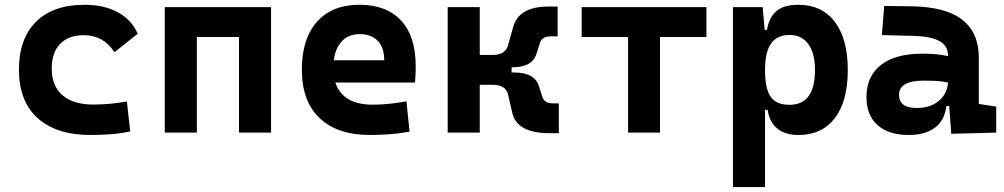

<svg xmlns="http://www.w3.org/2000/svg" viewBox="-20 -547 4142 792"><path d="M353.5 9.8Q212.4 9.8 135.3 -59.8Q58.1 -129.4 58.1 -259.8Q58.1 -386.7 128.4 -457Q198.7 -527.3 329.1 -527.3Q409.2 -527.3 466.6 -496.1Q523.9 -464.8 547.9 -407.7L452.1 -331.5Q407.2 -401.9 325.2 -401.9Q263.2 -401.9 228.3 -366.2Q193.4 -330.6 193.4 -264.6Q193.4 -191.9 238 -153.8Q282.7 -115.7 365.2 -115.7Q400.4 -115.7 435.3 -119.1Q470.2 -122.6 503.4 -128.4L517.1 -4.9Q477.5 3.9 435.5 6.8Q393.6 9.8 353.5 9.8Z M965.8 0V-394.5H792V0H659.7V-517.6H1098.1V0Z M1505.9 9.8Q1371.6 9.8 1298.3 -59.8Q1225.1 -129.4 1225.1 -259.8Q1225.1 -386.7 1287.4 -457Q1349.6 -527.3 1462.9 -527.3Q1573.7 -527.3 1634.3 -462.4Q1694.8 -397.5 1694.8 -273.4Q1694.8 -238.3 1691.9 -206.5H1363.3Q1393.6 -115.2 1517.6 -115.2Q1552.7 -115.2 1586.9 -118.9Q1621.1 -122.6 1656.7 -128.9L1669.4 -3.9Q1619.6 4.9 1578.6 7.3Q1537.6 9.8 1505.9 9.8ZM1356.9 -298.3H1564.9Q1564.9 -350.6 1538.3 -378.4Q1511.7 -406.2 1463.9 -406.2Q1418.9 -406.2 1391.4 -378.2Q1363.8 -350.1 1356.9 -298.3Z M1826.7 0V-517.6H1959V-320.3H2011.2Q2064.9 -320.3 2075.7 -360.4L2097.2 -437Q2121.1 -520 2242.7 -520H2280.3V-397H2251Q2216.3 -397 2207.5 -370.6L2194.3 -329.1Q2177.7 -269.5 2095.7 -269.5H2090.3V-248H2100.6Q2187.5 -248 2204.1 -188.5L2217.3 -147Q2226.1 -120.6 2260.7 -120.6H2285.2V2.4H2247.6Q2112.8 2.4 2093.3 -80.6L2075.7 -157.2Q2066.4 -197.3 2011.2 -197.3H1959V0Z M2570.8 0V-394.5H2379.4V-517.6H2894V-394.5H2702.6V0Z M3003.4 224.6V-517.6H3126L3134.3 -423.8H3143.6Q3152.8 -476.1 3183.3 -501.7Q3213.9 -527.3 3272.9 -527.3Q3370.1 -527.3 3423.6 -457Q3477.1 -386.7 3477.1 -258.3Q3477.1 -128.9 3423.6 -59.6Q3370.1 9.8 3273.9 9.8Q3219.7 9.8 3187 -16.1Q3154.3 -42 3146.5 -93.8H3135.7V224.6ZM3135.7 -258.3Q3135.7 -183.1 3158.2 -148.9Q3180.7 -114.7 3236.8 -114.7Q3341.8 -114.7 3341.8 -258.3Q3341.8 -327.1 3314.5 -365Q3287.1 -402.8 3236.8 -402.8Q3186.5 -402.8 3161.1 -368.2Q3135.7 -333.5 3135.7 -258.3Z M3903.8 4.9 3895.5 -109.4H3883.8Q3876.5 -49.8 3836.2 -20Q3795.9 9.8 3728.5 9.8Q3646 9.8 3600.1 -30.8Q3554.2 -71.3 3554.2 -146Q3554.2 -232.9 3614.3 -279.3Q3674.3 -325.7 3784.7 -325.7Q3816.9 -325.7 3842 -323.2Q3867.2 -320.8 3890.6 -315.4V-316.9Q3890.6 -358.4 3855.2 -377.7Q3819.8 -397 3750 -398.9L3617.7 -402.3L3627.4 -522.5L3740.2 -521Q3880.9 -519 3949.2 -465.6Q4017.6 -412.1 4017.6 -309.6V-118.2L4089.4 -107.4V0ZM3890.6 -206.5Q3862.3 -212.4 3839.4 -213.4Q3816.4 -214.4 3791 -214.4Q3688.5 -214.4 3688.5 -155.8Q3688.5 -101.6 3761.2 -101.6Q3803.2 -101.6 3831.8 -116.9Q3860.4 -132.3 3875 -156.5Q3889.6 -180.7 3890.6 -206.5Z"/></svg>

Font: Cascadia Mono PL
Style: Bold
Weight: 700
Monospace: yes
Designer: Aaron Bell
Foundry: Saja Typeworks
Version: Version 2404.023; ttfautohint (v1.8.4)